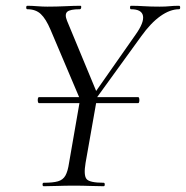

<svg xmlns="http://www.w3.org/2000/svg" viewBox="-20 -645 644 665"><path d="M115.2 -287.8Q112.2 -287.8 111.2 -293.2Q110.2 -298.6 111.2 -303.6Q112.2 -308.6 115.2 -308.6H458.4Q461.4 -308.6 462.3 -303.6Q463.2 -298.6 462.3 -293.2Q461.4 -287.8 458.4 -287.8ZM287.8 -269 277.2 -278.8 449.2 -524.4Q479.4 -566.6 475.3 -589.8Q471.2 -613 433.6 -613Q430.4 -613 430.4 -619Q430.4 -625 433.6 -625Q456.6 -625 478.9 -623.5Q501.2 -622 533.2 -622Q554.2 -622 567.7 -623.5Q581.2 -625 600.2 -625Q604 -625 604 -619Q604 -613 600.2 -613Q569.2 -613 535.7 -589.3Q502.2 -565.6 469 -519.2ZM131.4 0Q127.4 0 127.4 -6Q127.4 -12 131.4 -12Q163.4 -12 180.8 -17Q198.2 -22 206.6 -37Q215 -52 219.2 -81L259 -310L318.4 -319L276.4 -81Q269.2 -38 279.7 -25Q290.2 -12 339 -12Q342.8 -12 342.8 -6Q342.8 0 339 0Q318 0 292.3 -1Q266.6 -2 236.2 -2Q204.8 -2 178.6 -1Q152.4 0 131.4 0ZM270 -271 155 -542Q139 -579.8 121.3 -596.4Q103.6 -613 74.8 -613Q70.8 -613 70.8 -619Q70.8 -625 74.8 -625Q90.4 -625 108.8 -623.5Q127.2 -622 143.8 -622Q176 -622 206.7 -623.5Q237.4 -625 258.8 -625Q262 -625 261.2 -619Q260.4 -613 256.4 -613Q222.4 -613 212.8 -604.1Q203.2 -595.2 212.2 -573L318.4 -317Z"/></svg>

Font: Cormorant Infant Light
Style: Italic
Weight: 300
Italic angle: -10°
Designer: Christian Thalmann (Catharsis Fonts)
Foundry: Catharsis Fonts
Version: Version 4.001